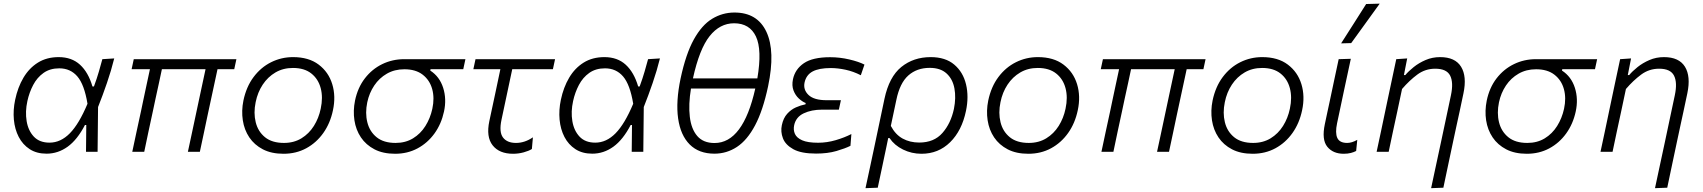

<svg xmlns="http://www.w3.org/2000/svg" viewBox="-20 -812 9111 1027"><path d="M229 10Q176 10 138.8 -14.2Q101.5 -38.5 80.2 -79.5Q59 -120.5 54.2 -172Q49.5 -223.5 61 -278Q75 -345 105.5 -396.5Q136 -448 183 -477.2Q230 -506.5 294 -506.5Q363.5 -506.5 408 -465.8Q452.5 -425 474.5 -349.5H482.5Q498.5 -393 508.8 -428.8Q519 -464.5 527.5 -495.5L591 -499.5Q575 -435 552 -368Q529 -301 504.5 -239.5Q503 -119.5 502 0H440Q440.5 -37 440.8 -73Q441 -109 441.5 -143.5H434.5Q393.5 -64.5 341.8 -27.2Q290 10 229 10ZM245 -49Q304.5 -49 353.8 -99.2Q403 -149.5 448 -257Q431 -360 393.8 -403.2Q356.5 -446.5 297 -446.5Q247.5 -446.5 213 -422Q178.5 -397.5 157.5 -357.5Q136.5 -317.5 126.5 -271.5Q114 -215 122.5 -164Q131 -113 161.2 -81Q191.5 -49 245 -49Z M687.5 0Q699 -55 710.5 -108Q722 -161 735 -221L745 -269Q755.5 -318.5 764.5 -360.5Q773.5 -402.5 782 -442H684L695.5 -495.5H1244.5L1233 -442H1143.5L1090 -193.5Q1080.5 -147.5 1070 -98.5Q1059.5 -49.5 1049 0H985Q993 -37 1004 -88.5Q1015 -140 1026.5 -194Q1038 -248 1050.5 -306.8Q1063 -365.5 1079.5 -442H846Q838 -404.5 829.8 -366Q821.5 -327.5 812 -284.5L798 -218.5Q785.5 -161.5 774.2 -108.2Q763 -55 751.5 0Z M1496.5 10.5Q1432 10.5 1386.2 -13.2Q1340.5 -37 1313.5 -77.2Q1286.5 -117.5 1278.8 -168.5Q1271 -219.5 1282 -274Q1297.5 -348 1336.5 -400Q1375.5 -452 1430.2 -479.2Q1485 -506.5 1547.5 -506.5Q1631.5 -506.5 1684.5 -466.5Q1737.5 -426.5 1757.2 -361.8Q1777 -297 1761 -222.5Q1746.5 -153 1709.5 -100.8Q1672.5 -48.5 1618.2 -19Q1564 10.5 1496.5 10.5ZM1499 -47.5Q1552 -47.5 1592.5 -72.2Q1633 -97 1659 -138.5Q1685 -180 1695.5 -230.5Q1708.5 -291 1695.5 -340.2Q1682.5 -389.5 1645.2 -419Q1608 -448.5 1547 -448.5Q1494.5 -448.5 1453.5 -424.5Q1412.5 -400.5 1385.2 -359.2Q1358 -318 1347.5 -265.5Q1335.5 -208 1347.8 -158.2Q1360 -108.5 1397.5 -78Q1435 -47.5 1499 -47.5Z M2093.5 10.5Q2029 10.5 1983.2 -13.2Q1937.5 -37 1910.5 -77.2Q1883.5 -117.5 1875.8 -168.5Q1868 -219.5 1879 -274Q1893.5 -343.5 1931.8 -393Q1970 -442.5 2024.5 -469Q2079 -495.5 2142.5 -495.5H2469.5L2458 -442H2283L2281.5 -434.5Q2331.5 -402 2350.5 -342.2Q2369.5 -282.5 2355 -215.5Q2340.5 -148.5 2303.8 -97.8Q2267 -47 2213.2 -18.2Q2159.5 10.5 2093.5 10.5ZM2096 -47.5Q2149 -47.5 2189.2 -72Q2229.5 -96.5 2255.5 -138Q2281.5 -179.5 2292.5 -230Q2305 -287.5 2291.8 -335.5Q2278.5 -383.5 2241 -412.5Q2203.5 -441.5 2143 -441.5Q2090.5 -441.5 2049.5 -418Q2008.5 -394.5 1981.8 -354.5Q1955 -314.5 1944.5 -265Q1932.5 -207.5 1944.8 -158Q1957 -108.5 1994.5 -78Q2032 -47.5 2096 -47.5Z M2724.5 10.5Q2650.5 10.5 2615 -34.8Q2579.5 -80 2597.5 -164.5Q2614.5 -244.5 2629.5 -314Q2644.5 -383.5 2656.5 -442H2512L2523.5 -495.5H2949L2937.5 -442H2720Q2705.5 -374 2691.2 -306.5Q2677 -239 2662.5 -171.5Q2648.5 -105.5 2670.5 -76.5Q2692.5 -47.5 2740 -47.5Q2787 -47.5 2830.5 -77.5L2825 -15Q2809.5 -5 2781.5 2.8Q2753.5 10.5 2724.5 10.5Z M3148 10Q3095 10 3057.8 -14.2Q3020.5 -38.5 2999.2 -79.5Q2978 -120.5 2973.2 -172Q2968.5 -223.5 2980 -278Q2994 -345 3024.5 -396.5Q3055 -448 3102 -477.2Q3149 -506.5 3213 -506.5Q3282.5 -506.5 3327 -465.8Q3371.5 -425 3393.5 -349.5H3401.5Q3417.5 -393 3427.8 -428.8Q3438 -464.5 3446.5 -495.5L3510 -499.5Q3494 -435 3471 -368Q3448 -301 3423.5 -239.5Q3422 -119.5 3421 0H3359Q3359.5 -37 3359.8 -73Q3360 -109 3360.5 -143.5H3353.5Q3312.5 -64.5 3260.8 -27.2Q3209 10 3148 10ZM3164 -49Q3223.5 -49 3272.8 -99.2Q3322 -149.5 3367 -257Q3350 -360 3312.8 -403.2Q3275.5 -446.5 3216 -446.5Q3166.5 -446.5 3132 -422Q3097.5 -397.5 3076.5 -357.5Q3055.5 -317.5 3045.5 -271.5Q3033 -215 3041.5 -164Q3050 -113 3080.2 -81Q3110.5 -49 3164 -49Z M3801.5 10Q3718.5 10 3669.2 -39.2Q3620 -88.5 3607.2 -178.8Q3594.5 -269 3620.5 -392.5Q3648.5 -523.5 3691.2 -600.8Q3734 -678 3789.2 -711.5Q3844.5 -745 3908.5 -745Q4031 -745 4079.5 -641.8Q4128 -538.5 4088.5 -350.5Q4061 -221 4019 -141.8Q3977 -62.5 3922 -26.2Q3867 10 3801.5 10ZM3906.5 -687.5Q3830.5 -687.5 3775.8 -618.8Q3721 -550 3686.5 -392.5H4031Q4057 -546 4023.5 -616.8Q3990 -687.5 3906.5 -687.5ZM3802 -47Q3954.5 -47 4020 -338.5H3676Q3662 -253 3669.8 -187.2Q3677.5 -121.5 3709.8 -84.2Q3742 -47 3802 -47Z M4345 9.5Q4265.5 9.5 4223.2 -14Q4181 -37.5 4167.8 -72.5Q4154.5 -107.5 4162 -142.5Q4170 -180.5 4190.5 -203.2Q4211 -226 4237 -237.5Q4263 -249 4288.5 -254L4289.5 -261Q4271.5 -268 4253 -285Q4234.5 -302 4224.5 -328Q4214.5 -354 4221.5 -388Q4233 -442 4280 -474Q4327 -506 4420.5 -506Q4472 -506 4523 -494Q4574 -482 4604 -466.5L4584.5 -409.5Q4544.5 -430 4502.8 -439Q4461 -448 4423.5 -448Q4361 -448 4326.8 -429.8Q4292.5 -411.5 4283.5 -370.5Q4275.5 -332 4304.8 -304Q4334 -276 4401.5 -276H4478L4467 -225.5H4377.5Q4320.5 -225.5 4279 -205.8Q4237.5 -186 4228 -142.5Q4222.5 -117 4232 -95.8Q4241.5 -74.5 4271 -61.5Q4300.5 -48.5 4356 -48.5Q4403 -48.5 4450 -62.2Q4497 -76 4534 -95L4529 -32Q4501 -18 4454 -4.2Q4407 9.5 4345 9.5Z M4609.5 194.5Q4621.5 139.5 4632.8 86.5Q4644 33.5 4657 -27L4711 -283.5Q4736 -401 4801.2 -453.8Q4866.5 -506.5 4958 -506.5Q5037 -506.5 5084.2 -466.5Q5131.5 -426.5 5147.2 -361Q5163 -295.5 5147 -219Q5125 -113 5062.2 -51.2Q4999.5 10.5 4909 10.5Q4856.5 10.5 4810.5 -12Q4764.5 -34.5 4738 -73.5H4731L4721 -25Q4708.5 33.5 4697.8 85Q4687 136.5 4675 192ZM4897 -49.5Q4976 -49.5 5021 -100.8Q5066 -152 5082.5 -229.5Q5094.5 -289 5085.2 -339Q5076 -389 5043.2 -419Q5010.5 -449 4953 -449Q4884.5 -449 4838.8 -408.5Q4793 -368 4774.5 -277.5L4745 -138.5Q4769.5 -92 4808.2 -70.8Q4847 -49.5 4897 -49.5Z M5480.5 10.5Q5416 10.5 5370.2 -13.2Q5324.5 -37 5297.5 -77.2Q5270.5 -117.5 5262.8 -168.5Q5255 -219.5 5266 -274Q5281.5 -348 5320.5 -400Q5359.5 -452 5414.2 -479.2Q5469 -506.5 5531.5 -506.5Q5615.5 -506.5 5668.5 -466.5Q5721.5 -426.5 5741.2 -361.8Q5761 -297 5745 -222.5Q5730.5 -153 5693.5 -100.8Q5656.5 -48.5 5602.2 -19Q5548 10.5 5480.5 10.5ZM5483 -47.5Q5536 -47.5 5576.5 -72.2Q5617 -97 5643 -138.5Q5669 -180 5679.5 -230.5Q5692.5 -291 5679.5 -340.2Q5666.5 -389.5 5629.2 -419Q5592 -448.5 5531 -448.5Q5478.5 -448.5 5437.5 -424.5Q5396.5 -400.5 5369.2 -359.2Q5342 -318 5331.5 -265.5Q5319.5 -208 5331.8 -158.2Q5344 -108.5 5381.5 -78Q5419 -47.5 5483 -47.5Z M5871.5 0Q5883 -55 5894.5 -108Q5906 -161 5919 -221L5929 -269Q5939.5 -318.5 5948.5 -360.5Q5957.5 -402.5 5966 -442H5868L5879.5 -495.5H6428.5L6417 -442H6327.5L6274 -193.5Q6264.5 -147.5 6254 -98.5Q6243.5 -49.5 6233 0H6169Q6177 -37 6188 -88.5Q6199 -140 6210.5 -194Q6222 -248 6234.5 -306.8Q6247 -365.5 6263.5 -442H6030Q6022 -404.5 6013.8 -366Q6005.5 -327.5 5996 -284.5L5982 -218.5Q5969.5 -161.5 5958.2 -108.2Q5947 -55 5935.5 0Z M6680.5 10.5Q6616 10.5 6570.2 -13.2Q6524.5 -37 6497.5 -77.2Q6470.5 -117.5 6462.8 -168.5Q6455 -219.5 6466 -274Q6481.5 -348 6520.5 -400Q6559.5 -452 6614.2 -479.2Q6669 -506.5 6731.5 -506.5Q6815.5 -506.5 6868.5 -466.5Q6921.5 -426.5 6941.2 -361.8Q6961 -297 6945 -222.5Q6930.5 -153 6893.5 -100.8Q6856.5 -48.5 6802.2 -19Q6748 10.5 6680.5 10.5ZM6683 -47.5Q6736 -47.5 6776.5 -72.2Q6817 -97 6843 -138.5Q6869 -180 6879.5 -230.5Q6892.5 -291 6879.5 -340.2Q6866.5 -389.5 6829.2 -419Q6792 -448.5 6731 -448.5Q6678.5 -448.5 6637.5 -424.5Q6596.5 -400.5 6569.2 -359.2Q6542 -318 6531.5 -265.5Q6519.5 -208 6531.8 -158.2Q6544 -108.5 6581.5 -78Q6619 -47.5 6683 -47.5Z M7167.5 10.5Q7110 10.5 7079.5 -27.2Q7049 -65 7066.5 -148Q7074.5 -186.5 7080.5 -214Q7086.5 -241.5 7093 -272Q7106.5 -335.5 7117.5 -387.8Q7128.5 -440 7140.5 -495.5L7205.5 -497.5Q7186 -407 7169.5 -330Q7153 -253 7142 -200L7132 -153Q7121 -101 7133.2 -74.2Q7145.5 -47.5 7186 -47.5Q7211 -47.5 7240 -64L7234 -4.5Q7222 2 7205.5 6.2Q7189 10.5 7167.5 10.5ZM7153.5 -580Q7188 -633.5 7221.2 -686Q7254.5 -738.5 7287.5 -790.5L7360 -792.5Q7321.5 -739 7283.5 -686.5Q7245.5 -634 7207.5 -581.5Z M7635 194.5Q7646 144 7659.5 80Q7673 16 7688.5 -55Q7701.5 -116 7714.8 -178.8Q7728 -241.5 7741 -302.5Q7755.5 -370.5 7736.8 -407.5Q7718 -444.5 7657 -444.5Q7603.5 -444.5 7561 -413Q7518.5 -381.5 7479.5 -336L7454.5 -218Q7441.5 -158 7430.5 -106.8Q7419.5 -55.5 7408 0H7343.5Q7355.5 -56 7366.5 -107.5Q7377.5 -159 7390 -219.5L7400.5 -269.5Q7410.5 -316.5 7422.8 -374.5Q7435 -432.5 7448.5 -495.5L7507 -499.5L7489.5 -410.5H7497Q7514 -431 7541.8 -453.2Q7569.5 -475.5 7605.5 -491Q7641.5 -506.5 7683 -506.5Q7763.5 -506.5 7795.2 -455Q7827 -403.5 7808 -313Q7797 -261 7787.8 -217.5Q7778.5 -174 7771 -140.5L7753 -56.5Q7739.5 7 7726.5 68.5Q7713.5 130 7700.5 192Z M8147 10.5Q8082.5 10.5 8036.8 -13.2Q7991 -37 7964 -77.2Q7937 -117.5 7929.2 -168.5Q7921.5 -219.5 7932.5 -274Q7947 -343.5 7985.2 -393Q8023.5 -442.5 8078 -469Q8132.5 -495.5 8196 -495.5H8523L8511.5 -442H8336.5L8335 -434.5Q8385 -402 8404 -342.2Q8423 -282.5 8408.5 -215.5Q8394 -148.5 8357.2 -97.8Q8320.5 -47 8266.8 -18.2Q8213 10.5 8147 10.5ZM8149.5 -47.5Q8202.5 -47.5 8242.8 -72Q8283 -96.5 8309 -138Q8335 -179.5 8346 -230Q8358.5 -287.5 8345.2 -335.5Q8332 -383.5 8294.5 -412.5Q8257 -441.5 8196.5 -441.5Q8144 -441.5 8103 -418Q8062 -394.5 8035.2 -354.5Q8008.5 -314.5 7998 -265Q7986 -207.5 7998.2 -158Q8010.5 -108.5 8048 -78Q8085.5 -47.5 8149.5 -47.5Z M8832.5 194.5Q8843.5 144 8857 80Q8870.5 16 8886 -55Q8899 -116 8912.2 -178.8Q8925.5 -241.5 8938.5 -302.5Q8953 -370.5 8934.2 -407.5Q8915.5 -444.5 8854.5 -444.5Q8801 -444.5 8758.5 -413Q8716 -381.5 8677 -336L8652 -218Q8639 -158 8628 -106.8Q8617 -55.5 8605.5 0H8541Q8553 -56 8564 -107.5Q8575 -159 8587.5 -219.5L8598 -269.5Q8608 -316.5 8620.2 -374.5Q8632.5 -432.5 8646 -495.5L8704.5 -499.5L8687 -410.5H8694.5Q8711.5 -431 8739.2 -453.2Q8767 -475.5 8803 -491Q8839 -506.5 8880.5 -506.5Q8961 -506.5 8992.8 -455Q9024.5 -403.5 9005.5 -313Q8994.5 -261 8985.2 -217.5Q8976 -174 8968.5 -140.5L8950.5 -56.5Q8937 7 8924 68.5Q8911 130 8898 192Z"/></svg>

Font: Commissioner Light
Style: Italic
Weight: 300
Italic angle: -12°
Designer: Kostas Bartsokas
Foundry: Kostas Bartsokas
Version: Version 1.000; ttfautohint (v1.8.3)